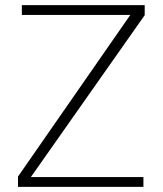

<svg xmlns="http://www.w3.org/2000/svg" viewBox="-20 -727 633 747"><path d="M50 0V-40L487 -669H65V-707H543V-668L100 -38H538V0Z"/></svg>

Font: Onest Thin
Style: Regular
Weight: 250
Designer: Dmitri Voloshin, Andrey Kudryavtsev
Foundry: Dmitri Voloshin, Andrey Kudryavtsev
Version: Version 1.000;gftools[0.9.33]